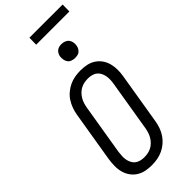

<svg xmlns="http://www.w3.org/2000/svg" viewBox="-351 -1170 1226 1226"><g transform="rotate(-45 262.5 -556.5)"><path d="M203 8Q174 8 147 2.5Q120 -3 97.5 -17.5Q75 -32 59.5 -54Q44 -76 37 -102.5Q30 -129 30.5 -157.5Q31 -186 35 -214L92 -559Q96 -584 105 -608.5Q114 -633 128 -655Q142 -677 163 -694.5Q184 -712 207 -723Q230 -734 255.5 -738.5Q281 -743 306 -743Q335 -743 362 -737.5Q389 -732 411.5 -717.5Q434 -703 449.5 -681Q465 -659 472 -632.5Q479 -606 479 -577.5Q479 -549 474 -521L417 -176Q413 -151 404.5 -126.5Q396 -102 381.5 -80Q367 -58 346.5 -40.5Q326 -23 302.5 -12Q279 -1 253.5 3.5Q228 8 203 8ZM204 -62Q220 -62 236.5 -65Q253 -68 268.5 -76Q284 -84 296.5 -96.5Q309 -109 318 -124Q327 -139 332 -155Q337 -171 340 -187L397 -532Q400 -549 400.5 -566.5Q401 -584 398 -600Q395 -616 387.5 -630.5Q380 -645 368 -654.5Q356 -664 339.5 -668.5Q323 -673 305 -673Q289 -673 272.5 -670Q256 -667 240.5 -659Q225 -651 212.5 -638.5Q200 -626 191 -611Q182 -596 177 -580Q172 -564 169 -548L112 -203Q110 -186 109 -168.5Q108 -151 111 -135Q114 -119 121.5 -104.5Q129 -90 141 -80.5Q153 -71 169.5 -66.5Q186 -62 204 -62ZM340 -823Q326 -823 312 -828Q298 -833 290 -844Q282 -855 279.5 -870Q277 -885 279 -900Q281 -910 286.5 -920Q292 -930 300.5 -936.5Q309 -943 319.5 -945.5Q330 -948 341 -948Q355 -948 369 -942.5Q383 -937 391.5 -926Q400 -915 402.5 -900Q405 -885 402 -870Q400 -860 394.5 -850Q389 -840 380.5 -833.5Q372 -827 361.5 -825Q351 -823 340 -823ZM224 -1059 225 -1121H525L524 -1059Z"/></g></svg>

Font: Iosevka Oblique
Style: Regular
Weight: 400
Italic angle: -9°
Monospace: yes
Designer: Belleve Invis
Foundry: Belleve Invis
Version: Version 32.5.0; ttfautohint (v1.8.4)